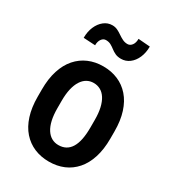

<svg xmlns="http://www.w3.org/2000/svg" viewBox="-182 -847 865 958"><g transform="rotate(30 250.0 -368.0)"><path d="M40.5 -242.7V-285.2Q40.5 -346.7 55.7 -394Q70.8 -441.4 98.9 -473.4Q127 -505.4 165 -521.7Q203.1 -538.1 249 -538.1Q295.9 -538.1 334.2 -521.7Q372.6 -505.4 400.6 -473.4Q428.7 -441.4 443.8 -394Q459 -346.7 459 -285.2V-242.7Q459 -181.2 443.8 -133.8Q428.7 -86.4 400.6 -54.4Q372.6 -22.5 334.5 -6.3Q296.4 9.8 250 9.8Q204.1 9.8 165.8 -6.3Q127.4 -22.5 99.1 -54.4Q70.8 -86.4 55.7 -133.8Q40.5 -181.2 40.5 -242.7ZM154.3 -285.2V-242.7Q154.3 -203.1 161.1 -173.6Q168 -144 180.7 -124.5Q193.4 -105 210.9 -95.2Q228.5 -85.4 250 -85.4Q273.9 -85.4 291.7 -95.2Q309.6 -105 321.5 -124.5Q333.5 -144 339.4 -173.6Q345.2 -203.1 345.2 -242.7V-285.2Q345.2 -324.2 338.4 -353.8Q331.5 -383.3 318.8 -403.1Q306.2 -422.9 288.3 -432.6Q270.5 -442.4 249 -442.4Q228 -442.4 210.7 -432.6Q193.4 -422.9 180.7 -403.1Q168 -383.3 161.1 -353.8Q154.3 -324.2 154.3 -285.2ZM332 -744.6 399.9 -739.3Q399.9 -703.6 387.5 -675Q375 -646.5 353.5 -630.4Q332 -614.3 305.2 -614.3Q285.6 -614.3 271.7 -620.8Q257.8 -627.4 246.6 -636.2Q235.4 -645 223.4 -651.6Q211.4 -658.2 194.8 -658.2Q180.2 -658.2 170.2 -644.5Q160.2 -630.9 160.2 -608.4L92.3 -612.3Q92.3 -647.9 104.5 -676.3Q116.7 -704.6 137.9 -721.4Q159.2 -738.3 186 -738.3Q202.1 -738.3 215.8 -731.7Q229.5 -725.1 241.9 -716.3Q254.4 -707.5 267.8 -700.9Q281.2 -694.3 296.4 -694.3Q311.5 -694.3 321.8 -708Q332 -721.7 332 -744.6Z"/></g></svg>

Font: Roboto Condensed Medium
Style: Regular
Weight: 500
Designer: Christian Robertson
Foundry: Google
Version: Version 3.0